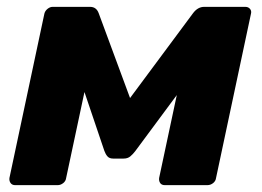

<svg xmlns="http://www.w3.org/2000/svg" viewBox="-20 -540 764 560"><path d="M24.3 0Q15.5 0 11 -6Q6.5 -12 7.5 -20.8L109.5 -500.4Q111.5 -508.4 118.7 -514.2Q125.9 -520 133.5 -520H242.7Q260.9 -520 267.7 -501.9L386.2 -181.4L314.5 -193.7L543.3 -501.9Q557.1 -520 575.5 -520H695.5Q704.1 -520 709.1 -514.2Q714.1 -508.4 712.1 -500.4L610.1 -20.8Q609.1 -12 601.6 -6Q594.1 0 584.7 0H460.9Q451.5 0 447.3 -6Q443.1 -12 444.1 -20.8L513.6 -347L559.5 -348.9L375 -99.9Q368 -90.5 360.2 -84Q352.5 -77.5 340.6 -77.5H309.9Q299.2 -77.5 293.6 -83.7Q288 -89.9 284.4 -99.9L202.4 -342.4L240.9 -339.9L172.9 -20.8Q171.9 -12 164.4 -6Q156.9 0 148.1 0Z"/></svg>

Font: Rubik Light
Style: Italic
Weight: 300
Italic angle: -12°
Designer: Hubert and Fischer
Foundry: Hubert and Fischer
Version: Version 2.300;gftools[0.9.30]